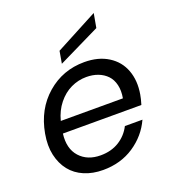

<svg xmlns="http://www.w3.org/2000/svg" viewBox="-142 -890 904 1007"><g transform="rotate(-20 310.0 -386.5)"><path d="M344.2 -480Q298.8 -480 257.8 -460.4Q216.8 -440.9 185.3 -401.6Q153.8 -362.3 140.1 -309.1H486.8Q494.1 -350.1 486.3 -382.8Q478.5 -415.5 458.5 -436.5Q438.5 -457.5 409.2 -468.8Q379.9 -480 344.2 -480ZM544.9 -168.9Q508.8 -89.8 434.6 -40.5Q360.4 8.8 262.2 8.8Q204.1 8.8 157.5 -11Q110.8 -30.8 81.3 -67.9Q51.8 -105 40 -157.5Q28.3 -210 40 -274.9Q63 -403.3 151.6 -480.2Q240.2 -557.1 360.8 -557.1Q439 -557.1 493.4 -522.9Q547.9 -488.8 569.8 -429.7Q591.8 -370.6 579.1 -296.9Q575.7 -275.4 565.9 -243.2H127.9Q117.7 -161.6 159.9 -114.7Q202.1 -67.9 275.9 -67.9Q335.4 -67.9 379.4 -95.2Q423.3 -122.6 446.8 -168.9ZM259.8 -657.2 496.1 -782.2 481.9 -703.1 248 -588.9Z"/></g></svg>

Font: Poppins
Style: Italic
Weight: 400
Italic angle: -10°
Designer: Ninad Kale (Devanagari), Jonny Pinhorn (Latin)
Foundry: Indian Type Foundry
Version: Version 3.200;PS 1.000;hotconv 16.6.54;makeotf.lib2.5.65590